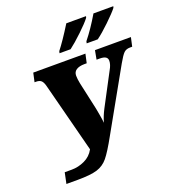

<svg xmlns="http://www.w3.org/2000/svg" viewBox="-163 -1058 1083 1190"><g transform="rotate(-20 378.5 -463.0)"><path d="M85 -67H132Q175 -67 217 -86.5Q259 -106 281 -147L163 -604Q156 -633 144.5 -644Q133 -655 110 -655H100L113 -714H457L444 -655H429Q395 -655 375.5 -642.5Q356 -630 356 -605Q356 -584 362 -554L402 -372Q403 -366 409.5 -331Q416 -296 418 -272Q429 -312 451 -354L563 -566Q581 -597 581 -622Q581 -639 568.5 -647Q556 -655 530 -655H509L520 -714H757L744 -655H729Q704 -655 689 -640.5Q674 -626 648 -580L424 -181Q376 -94 346.5 -58Q317 -22 273.5 -8.5Q230 5 143 5H70ZM310 -784Q349 -833 410 -931H540L537 -921Q517 -894 466.5 -846Q416 -798 380 -771H307ZM489 -784Q539 -846 589 -931H720L717 -921Q696 -894 645.5 -845.5Q595 -797 559 -771H486Z"/></g></svg>

Font: Noto Serif NarrowBlack
Style: Italic
Weight: 900
Width: 4
Italic angle: -12°
Designer: Monotype Design Team
Foundry: Monotype Imaging Inc.
Version: Version 1.001